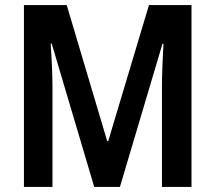

<svg xmlns="http://www.w3.org/2000/svg" viewBox="-20 -734 845 754"><path d="M350 0H451L618 -562H622C619 -505 616 -446 616 -398V0H732V-714H565L405 -180H401L242 -714H74V0H186V-397C186 -444 183 -504 179 -563H183Z"/></svg>

Font: Noto Sans Khmer Condensed SemiBold
Style: Regular
Weight: 600
Width: 3
Designer: Danh Hong and the Monotype Design Team
Foundry: Monotype Imaging Inc.
Version: Version 2.004